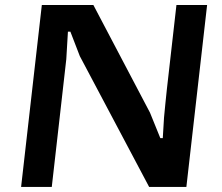

<svg xmlns="http://www.w3.org/2000/svg" viewBox="-20 -735 874 755"><path d="M63 0 144.5 -715.3H347.2L569.8 -292L610.4 -191.9H620.1L625 -272.9Q627.4 -300.8 630.4 -328.6Q633.3 -356.4 636.2 -384.3L673.8 -715.3H794.4L712.9 0H566.4L293.9 -514.2L256.8 -610.4H247.1L240.7 -502.4Q226.6 -376 212.2 -251.2Q197.8 -126.5 183.6 0Z"/></svg>

Font: Proza Libre
Style: SemiBold Italic
Weight: 600
Designer: Jasper de Waard
Foundry: Jasper de Waard
Version: Version 1.000; ttfautohint (v1.4.1.8-43bc)